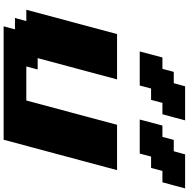

<svg xmlns="http://www.w3.org/2000/svg" viewBox="-11 -1029 1040 1058"><g transform="rotate(90 509.0 -500.0)"><path d="M125 0H750Q777.8 -104 833.7 -312.3Q889.6 -520.5 917.5 -625H667.5Q645.5 -542 600.8 -375.2Q556.2 -208.5 533.7 -125H346.2L362.8 -187.5H300.3L417.5 -625H167.5Q145.5 -542 100.8 -375Q56.2 -208 33.7 -125H96.2L79.1 -62.5H141.6ZM638.7 -750H826.2L842.8 -812.5H905.3L921.9 -875H984.4Q990.2 -896 1001.5 -937.5Q1012.7 -979 1018.1 -1000H830.6L813.5 -937.5H751L734.4 -875H671.9Q666 -854 655 -812.5Q644 -771 638.7 -750ZM263.7 -750H451.2L467.8 -812.5H530.3L546.9 -875H609.4Q615.2 -895.5 626.5 -937.3Q637.7 -979 643.1 -1000H455.6L438.5 -937.5H376L359.4 -875H296.9Q291 -854 280 -812.5Q269 -771 263.7 -750Z"/></g></svg>

Font: Faithful 32x
Style: BoldOblique
Weight: 400
Foundry: Faithful Resource Pack
Version: Version 1.0; January 27, 2023